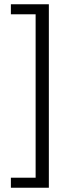

<svg xmlns="http://www.w3.org/2000/svg" viewBox="-20 -728 343 900"><path d="M31 152V105H147V-661H31V-708H209V152Z"/></svg>

Font: Mada
Style: Regular
Weight: 400
Designer: Khaled Hosny
Version: Version 1.5